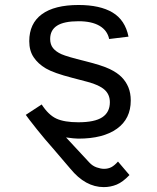

<svg xmlns="http://www.w3.org/2000/svg" viewBox="-20 -557 640 785"><path d="M514.6 -146Q514.6 -71.3 458.3 -30.8Q401.9 9.8 300.3 9.8Q284.2 9.8 250 4.9L345.2 107.4Q358.4 121.6 375.2 127.4Q392.1 133.3 405.3 133.3Q421.9 133.3 435.1 126.5Q448.2 119.6 462.4 103.5L509.3 158.7Q481.9 187.5 456.8 197.8Q431.6 208 404.3 208Q329.1 208 267.6 132.8L198.7 52.2Q163.1 12.2 130.4 -28.8Q92.8 -76.2 85.4 -87.4L150.4 -129.9Q178.2 -86.9 210.7 -72Q243.2 -57.1 300.3 -57.1Q367.2 -57.1 398.2 -77.6Q429.2 -98.1 429.2 -139.2Q429.2 -170.4 407.7 -189.9Q386.2 -209.5 338.4 -222.2L275.4 -238.8Q199.7 -258.3 167.7 -277.1Q135.7 -295.9 117.7 -322.8Q99.6 -349.6 99.6 -388.7Q99.6 -460.9 151.1 -498.8Q202.6 -536.6 301.3 -536.6Q388.7 -536.6 440.2 -505.9Q491.7 -475.1 505.4 -407.2L426.3 -397.5Q418.9 -432.6 387 -451.4Q355 -470.2 301.3 -470.2Q241.7 -470.2 213.4 -452.1Q185.1 -434.1 185.1 -397.5Q185.1 -375 196.8 -360.4Q208.5 -345.7 231.4 -335.4Q254.4 -325.2 328.1 -307.1Q397.9 -289.6 428.7 -274.7Q459.5 -259.8 477.3 -241.7Q495.1 -223.6 504.9 -200Q514.6 -176.3 514.6 -146Z"/></svg>

Font: Liberation Mono
Style: Regular
Weight: 400
Monospace: yes
Designer: Steve Matteson
Foundry: Ascender Corporation
Version: Version 2.1.5